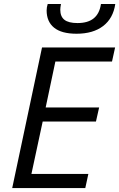

<svg xmlns="http://www.w3.org/2000/svg" viewBox="-20 -955 605 975"><path d="M193.4 -713.9H564.5L548.8 -642.6H261.2L211.9 -409.2H483.4L467.3 -337.9H196.8L139.6 -71.8H428.7L413.1 0H42ZM216.8 -902.3Q216.8 -917.5 222.2 -934.6H289.6Q286.1 -916 286.1 -905.8Q286.1 -871.1 307.1 -854.5Q328.1 -837.9 373.5 -837.9Q426.3 -837.9 455.8 -861.8Q485.4 -885.7 492.7 -934.6H565.4Q554.7 -861.8 503.7 -822.8Q452.6 -783.7 368.7 -783.7Q292.5 -783.7 254.6 -814.5Q216.8 -845.2 216.8 -902.3Z"/></svg>

Font: Viking Open Sans
Style: Italic
Weight: 400
Italic angle: -12°
Foundry: Ascender Corporation
Version: Version 2.000